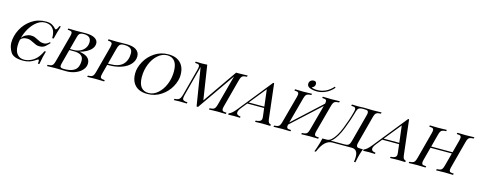

<svg xmlns="http://www.w3.org/2000/svg" viewBox="-35 -1700 6967 2790"><g transform="rotate(15 3448.5 -305.0)"><path d="M442.4 -604Q379.4 -604 321.5 -560.5Q263.7 -517.1 220.9 -446.3Q178.2 -375.5 157.7 -294.9Q181.2 -330.6 219 -349.9Q256.8 -369.1 291.5 -369.1Q326.2 -369.1 348.6 -360.8Q371.1 -352.5 399.4 -336.9Q427.7 -321.3 447 -314.2Q466.3 -307.1 503.9 -307.1Q541.5 -307.1 584.5 -348.1L594.7 -335.9Q568.4 -306.6 535.6 -277.8Q502.9 -249 447.8 -249Q419.9 -249 398.7 -256.8Q377.4 -264.6 348.1 -280.3Q318.8 -295.9 298.1 -303.5Q277.3 -311 249 -311Q179.2 -311 151.4 -268.1Q141.6 -220.2 141.6 -175.8Q141.6 -93.3 179.2 -48.6Q216.8 -3.9 282.7 -3.9Q328.6 -3.9 377.4 -24.4Q426.3 -44.9 465.3 -85Q504.4 -125 539.6 -199.2H561.5Q537.1 -124.5 515.6 0H493.7Q496.6 -21.5 496.6 -40.5Q496.6 -59.6 483.9 -59.6Q476.6 -59.6 447.3 -39.1Q370.6 14.6 273.4 14.2Q125.5 14.2 83.5 -57.4Q41.5 -128.9 41.5 -195.8Q41.5 -296.9 92.8 -396Q144 -495.1 237.5 -558.6Q331.1 -622.1 451.7 -622.1Q506.3 -622.1 539.8 -604.7Q573.2 -587.4 599.6 -557.1Q606.9 -548.3 613.8 -548.3Q632.3 -548.3 654.3 -607.9H676.3Q647 -521 620.6 -411.1H598.6Q599.6 -484.4 580.1 -524.4Q541 -604 442.4 -604Z M1096.2 -206.1Q1096.2 -309.1 953.1 -309.1H883.8L830.1 -106Q820.8 -70.3 820.8 -54.2Q820.3 -38.1 834 -30.3Q847.7 -22.5 881.3 -22.9Q1039.1 -23.4 1078.1 -108.4Q1096.7 -148.4 1096.2 -206.1ZM940.9 -326.2Q999.5 -326.2 1044.4 -348.6Q1089.4 -371.1 1113.8 -409.7Q1138.2 -447.8 1138.2 -494.1Q1138.2 -587.9 1030.3 -587.9Q999.5 -587.9 982.9 -582Q966.3 -576.2 956.5 -561.5Q946.8 -546.9 939 -517.1L888.2 -326.2ZM1032.2 -324.2Q1196.3 -301.3 1196.3 -189.9Q1196.3 -137.7 1158.7 -93.8Q1121.1 -49.8 1058.6 -25.4Q996.1 0 924.3 0L752 -2.9Q672.4 -2.9 629.9 0L634.3 -20Q670.9 -21.5 688.5 -27.8Q706.1 -34.2 716.8 -51.3Q727.5 -68.4 737.3 -106L843.3 -502Q852.1 -533.2 852.1 -551.8Q852.1 -570.3 836.9 -579.1Q821.8 -587.9 784.2 -587.9L789.1 -607.9Q829.6 -605 908.2 -605L1049.3 -606.9Q1141.6 -606.9 1189.5 -578.1Q1237.3 -549.3 1237.3 -503.4Q1237.3 -458 1208.5 -422.9Q1153.3 -355.5 1032.2 -324.2Z M1761.2 -492.2Q1761.2 -541 1731 -564.5Q1700.7 -587.9 1634.3 -587.9Q1604 -587.9 1587.4 -580.6Q1570.8 -573.2 1560.1 -555.2Q1549.3 -537.1 1540 -502L1477.1 -264.2H1504.9Q1640.1 -264.2 1700.7 -326.2Q1761.2 -388.2 1761.2 -492.2ZM1862.3 -473.6Q1862.3 -410.2 1815.9 -357.4Q1770 -304.7 1686 -274.4Q1602.1 -244.1 1495.1 -244.1H1471.7L1435.1 -106Q1426.8 -72.3 1426.8 -55.7Q1426.3 -39.1 1440.9 -30.3Q1455.6 -21.5 1494.1 -20L1490.2 0Q1443.4 -2.9 1360.8 -2.9Q1278.3 -2.9 1235.8 0L1240.2 -20Q1276.9 -21.5 1294.4 -27.8Q1312 -34.2 1322.8 -51.3Q1333.5 -68.4 1343.3 -106L1448.2 -502Q1455.1 -533.7 1455.1 -550.3Q1455.1 -566.4 1440.9 -576.2Q1426.8 -585.9 1389.2 -587.9L1394 -607.9Q1434.1 -605 1517.1 -605L1663.1 -606.9Q1761.2 -607.4 1812 -572.3Q1862.8 -537.1 1862.3 -473.6Z M2396 -208Q2432.6 -298.8 2432.6 -401.4Q2432.6 -503.9 2393.1 -553.7Q2353.5 -604 2279.3 -604Q2204.6 -603.5 2140.1 -546.9Q2075.7 -490.2 2039.1 -399.4Q2002.4 -309.6 2002.4 -207Q2002.4 -104.5 2042 -54.2Q2081.5 -3.9 2155.8 -3.9Q2230 -3.9 2294.4 -60.5Q2358.9 -117.2 2396 -208ZM2293.5 -622.1Q2446.8 -622.1 2508.3 -514.6Q2539.6 -460.9 2539.6 -376Q2539.6 -291 2488.8 -198.2Q2438 -106 2346.2 -45.9Q2255.4 14.2 2141.6 14.2Q1987.8 14.6 1926.3 -92.8Q1895 -147.5 1895.5 -232.4Q1896 -317.4 1946.8 -409.7Q1997.6 -502 2088.4 -562Q2179.2 -622.1 2293.5 -622.1Z M3325.2 -20 3321.3 0Q3274.4 -2.9 3191.9 -2.9Q3109.4 -2.9 3067.4 0L3071.3 -20Q3107.9 -21.5 3125.5 -27.8Q3142.6 -34.2 3153.3 -51.3Q3164.1 -68.4 3174.3 -106L3295.4 -557.6L2904.3 4.9H2882.3L2790.5 -565.4L2672.4 -116.2Q2663.6 -82 2663.6 -61.5Q2663.6 -41 2680.2 -31.2Q2696.8 -21.5 2738.3 -20L2733.4 0Q2696.8 -2.9 2633.8 -2.9Q2570.8 -2.9 2538.1 0L2543.5 -20Q2578.1 -21.5 2597.7 -30.3Q2617.2 -39.1 2628.4 -58.1Q2639.6 -77.6 2650.4 -116.2L2756.3 -516.1Q2764.6 -547.9 2764.6 -563.5Q2764.6 -579.1 2755.4 -589.8Q2746.1 -600.6 2697.3 -602.1L2702.1 -622.1Q2733.4 -619.1 2787.1 -619.1Q2840.8 -619.1 2875 -622.1L2954.1 -106.4L3310.1 -619.1H3358.4Q3435.1 -619.1 3483.4 -622.1L3478 -602.1Q3441.4 -600.6 3423.8 -594.2Q3406.2 -587.9 3395.5 -570.8Q3384.8 -553.7 3375 -516.1L3266.1 -106Q3257.8 -74.2 3257.8 -58.6Q3257.8 -43 3267.1 -32.2Q3276.4 -21.5 3325.2 -20Z M3803.2 -501.5 3599.1 -248H3834ZM3760.3 0 3765.6 -20Q3826.2 -22.5 3843.3 -45.9Q3853 -59.6 3853 -76.2Q3853 -92.8 3851.6 -104L3836.4 -228H3583L3514.6 -143.1Q3475.1 -94.7 3475.1 -63Q3475.1 -24.9 3535.6 -20V0Q3505.9 -2.9 3444.3 -2.9Q3382.8 -2.9 3357.4 0V-20Q3401.4 -31.2 3466.3 -112.8L3868.7 -615.2H3883.3L3945.3 -84Q3949.7 -50.8 3963.4 -36.1Q3977.1 -21.5 3994.6 -20L3989.3 0Q3949.2 -2.9 3874.5 -2.9Q3799.8 -2.9 3760.3 0Z M4715.3 -20 4710.4 0Q4669.4 -2.9 4586.4 -2.9Q4503.4 -2.9 4455.1 0L4460.4 -20Q4497.1 -21.5 4515.1 -27.8Q4533.2 -34.2 4543.9 -51.3Q4554.7 -68.4 4564.5 -106L4666 -481.4L4234.4 -85Q4231 -70.3 4231 -56.6Q4231 -43 4239.7 -32.2Q4248.5 -21.5 4297.4 -20L4292.5 0Q4247.1 -2.9 4164.6 -2.9Q4082 -2.9 4038.1 0L4043.5 -20Q4080.1 -21.5 4097.7 -27.8Q4115.2 -34.2 4126 -51.3Q4136.7 -68.4 4146.5 -106L4253.4 -502Q4261.7 -534.2 4261.7 -549.8Q4261.7 -565.4 4252.9 -575.7Q4244.1 -585.9 4195.3 -587.9L4200.2 -607.9Q4240.7 -605 4324.2 -605Q4407.7 -605 4455.1 -607.9L4450.2 -587.9Q4413.6 -586.4 4395.5 -580.1Q4377.4 -573.7 4366.7 -556.6Q4356 -539.6 4346.2 -502L4243.2 -120.1L4675.3 -518.1Q4679.7 -538.1 4679.7 -551.8Q4679.7 -565.4 4670.9 -575.7Q4662.1 -585.9 4613.3 -587.9L4618.2 -607.9Q4664.1 -605 4747.1 -605Q4830.1 -605 4873 -607.9L4868.2 -587.9Q4831.5 -586.4 4813.5 -580.1Q4795.4 -573.7 4784.7 -556.6Q4773.9 -539.6 4764.2 -502L4657.2 -106Q4648.9 -74.2 4648.9 -58.6Q4648.9 -43 4657.7 -32.2Q4666.5 -21.5 4715.3 -20ZM4515.6 -659.2Q4452.6 -659.2 4408.2 -676.8Q4363.8 -694.3 4363.8 -733.9Q4364.3 -773.4 4397.5 -791.5Q4413.1 -799.8 4430.7 -799.8Q4473.6 -799.8 4473.6 -757.8Q4473.6 -736.3 4460.9 -720.7Q4448.2 -705.1 4426.8 -697.8Q4451.2 -680.2 4514.6 -680.2Q4647.9 -680.2 4748.5 -793L4762.7 -780.8Q4710.9 -719.7 4644.5 -689.5Q4578.1 -659.2 4515.6 -659.2Z M5241.7 -587.9H5227.5Q5193.8 -587.9 5176.8 -581.3Q5159.7 -574.7 5149.4 -557.4Q5139.2 -540 5122.1 -474.6Q5105 -409.2 5046.9 -255.9Q4988.8 -102.5 4913.6 -34.2Q4907.2 -28.8 4893.6 -20H5097.7Q5130.9 -20 5148.2 -26.9Q5165.5 -33.7 5175.3 -51Q5185.1 -68.4 5195.3 -106L5300.3 -502Q5309.1 -533.2 5309.1 -549.8Q5309.1 -566.4 5299.8 -577.1Q5290.5 -587.9 5241.7 -587.9ZM5347.7 -20H5378.4Q5345.2 64.5 5324.7 173.8L5321.3 189.9H5299.3Q5306.2 149.4 5306.2 115.2Q5306.2 0 5215.3 0H4921.4Q4866.7 0 4817.9 43.5Q4769 86.9 4726.6 189.9H4704.6L4727.5 127.9Q4755.9 43.5 4768.6 -20H4830.6Q4867.7 -20 4899.4 -45.9Q4967.8 -106 5023.4 -245.4Q5079.1 -384.8 5109.4 -502Q5118.2 -534.2 5118.2 -549.8Q5118.2 -565.4 5108.9 -575.7Q5099.6 -585.9 5050.3 -587.9L5055.7 -607.9Q5086.9 -605 5148.4 -605L5237.3 -607.9L5372.6 -605Q5458.5 -605 5501.5 -607.9L5496.6 -587.9Q5460 -586.4 5442.1 -580.1Q5424.3 -573.7 5413.8 -556.9Q5403.3 -540 5393.6 -502L5288.6 -106Q5280.3 -74.2 5280.3 -58.6Q5280.3 -43 5289.6 -31.5Q5298.8 -20 5347.7 -20Z M5833.5 -501.5 5629.4 -248H5864.3ZM5790.5 0 5795.9 -20Q5856.4 -22.5 5873.5 -45.9Q5883.3 -59.6 5883.3 -76.2Q5883.3 -92.8 5881.8 -104L5866.7 -228H5613.3L5544.9 -143.1Q5505.4 -94.7 5505.4 -63Q5505.4 -24.9 5565.9 -20V0Q5536.1 -2.9 5474.6 -2.9Q5413.1 -2.9 5387.7 0V-20Q5431.6 -31.2 5496.6 -112.8L5898.9 -615.2H5913.6L5975.6 -84Q5980 -50.8 5993.7 -36.1Q6007.3 -21.5 6024.9 -20L6019.5 0Q5979.5 -2.9 5904.8 -2.9Q5830.1 -2.9 5790.5 0Z M6743.7 -20 6739.7 0Q6697.3 -2.9 6614.3 -2.9Q6531.2 -2.9 6484.4 0L6488.8 -20Q6525.4 -21.5 6543 -27.8Q6560.5 -34.2 6571.3 -51.3Q6582 -68.4 6591.3 -106L6642.1 -295.9H6320.8L6270.5 -106Q6262.2 -74.2 6262.2 -58.6Q6262.2 -43 6271 -32.2Q6279.8 -21.5 6329.6 -20L6325.7 0Q6278.8 -2.9 6196.8 -2.9Q6114.7 -2.9 6071.8 0L6076.7 -20Q6111.8 -21.5 6129.4 -27.8Q6146.5 -34.2 6157.2 -51.8Q6168 -69.3 6177.7 -106L6282.7 -502Q6291 -533.7 6291 -549.3Q6291 -564.9 6281.7 -575.7Q6272.5 -586.4 6223.6 -587.9L6228.5 -607.9Q6268.6 -605 6352.5 -605Q6436.5 -605 6483.4 -607.9L6478.5 -587.9Q6441.4 -586.4 6423.8 -580.1Q6406.2 -573.7 6395.5 -556.6Q6384.8 -539.6 6375.5 -502L6326.2 -315.9H6647.5L6696.8 -502Q6705.1 -533.7 6705.1 -549.3Q6705.1 -564.9 6695.8 -575.7Q6686.5 -586.4 6637.7 -587.9L6642.6 -607.9Q6687 -605 6770.5 -605Q6854 -605 6897.5 -607.9L6892.6 -587.9Q6855.5 -586.4 6837.9 -580.1Q6820.3 -573.7 6809.6 -556.6Q6798.8 -539.6 6789.6 -502L6684.6 -106Q6676.3 -74.2 6676.3 -58.6Q6676.3 -43 6685.1 -32.2Q6693.8 -21.5 6743.7 -20Z"/></g></svg>

Font: PlayfairDisplaySC-Italic
Style: Italic
Weight: 400
Italic angle: -14°
Designer: Claus Eggers Sørensen
Foundry: Claus Eggers Sørensen
Version: Version 1.004;PS 001.004;hotconv 1.0.70;makeotf.lib2.5.58329